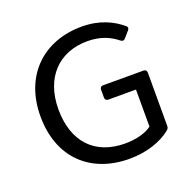

<svg xmlns="http://www.w3.org/2000/svg" viewBox="-117 -755 889 885"><g transform="rotate(-20 328.0 -313.0)"><path d="M52.7 -312.5C52.7 -108.4 182.6 11.7 373 11.7C458 11.7 532.2 -14.6 578.1 -52.7C585 -58.6 586.9 -64.5 586.9 -72.3V-333C586.9 -342.8 581.1 -348.6 571.3 -348.6H373C363.3 -348.6 357.4 -342.8 357.4 -333V-293.9C357.4 -284.2 363.3 -278.3 373 -278.3H508.8V-96.7C480.5 -74.2 429.7 -61.5 378.9 -61.5C226.6 -61.5 141.6 -158.2 141.6 -314.5C141.6 -469.7 233.4 -564.5 374 -564.5C439.5 -564.5 484.4 -543 519.5 -514.6C527.3 -508.8 534.2 -508.8 541 -516.6L567.4 -546.9C574.2 -554.7 574.2 -562.5 566.4 -568.4C523.4 -604.5 461.9 -636.7 372.1 -636.7C187.5 -636.7 52.7 -515.6 52.7 -312.5Z"/></g></svg>

Font: Ed Sans Neue
Style: Regular
Weight: 400
Designer: Stephen Hutchings
Version: Version 1.004;PS 001.004;hotconv 1.0.88;makeotf.lib2.5.64775